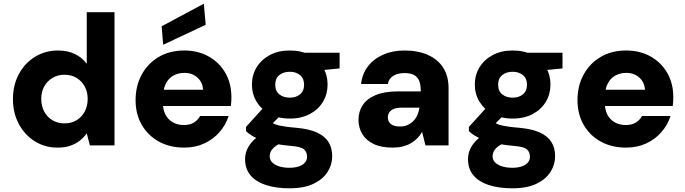

<svg xmlns="http://www.w3.org/2000/svg" viewBox="-20 -786 3704 1038"><path d="M290 12Q223 12 168.5 -22Q114 -56 82 -115.5Q50 -175 50 -250Q50 -326 82 -385.5Q114 -445 169.5 -479Q225 -513 293 -513Q346 -513 385 -494Q424 -475 449 -441V-720H599V0H466L449 -65Q434 -44 412.5 -26.5Q391 -9 361 1.5Q331 12 290 12ZM328 -119Q366 -119 394 -136Q422 -153 438 -183Q454 -213 454 -251Q454 -289 438 -318.5Q422 -348 393.5 -365Q365 -382 328 -382Q293 -382 264 -365Q235 -348 219 -318.5Q203 -289 203 -251Q203 -213 219 -183Q235 -153 263.5 -136Q292 -119 328 -119Z M976 12Q898 12 839 -20.5Q780 -53 746.5 -111Q713 -169 713 -244Q713 -322 746 -382.5Q779 -443 838 -478Q897 -513 976 -513Q1051 -513 1108.5 -480.5Q1166 -448 1198.5 -391.5Q1231 -335 1231 -261Q1231 -251 1230.5 -238.5Q1230 -226 1228 -213H819V-301H1078Q1075 -342 1047 -367Q1019 -392 977 -392Q944 -392 917.5 -377.5Q891 -363 876 -333Q861 -303 861 -257V-228Q861 -193 874.5 -166.5Q888 -140 914 -125Q940 -110 974 -110Q1007 -110 1028.5 -123.5Q1050 -137 1062 -159H1216Q1201 -111 1167 -72Q1133 -33 1084.5 -10.5Q1036 12 976 12ZM862 -544 854 -644 1082 -766 1092 -652Z M1545 232Q1472 232 1418 214.5Q1364 197 1334.5 162Q1305 127 1305 74Q1305 36 1325.5 3.5Q1346 -29 1384 -54.5Q1422 -80 1476 -98L1525 -21Q1481 -8 1459.5 12.5Q1438 33 1438 59Q1438 79 1452.5 93Q1467 107 1491 114Q1515 121 1545 121Q1573 121 1594.5 114Q1616 107 1628 93.5Q1640 80 1640 62Q1640 36 1623.5 21.5Q1607 7 1555 3Q1506 -1 1466.5 -9Q1427 -17 1396.5 -27.5Q1366 -38 1344.5 -51Q1323 -64 1310 -77V-100L1420 -221L1523 -189L1390 -54L1437 -130Q1447 -124 1457.5 -118.5Q1468 -113 1484 -109Q1500 -105 1524 -101.5Q1548 -98 1584 -95Q1650 -89 1692.5 -70Q1735 -51 1755.5 -19Q1776 13 1776 59Q1776 104 1751 143.5Q1726 183 1675 207.5Q1624 232 1545 232ZM1547 -145Q1483 -145 1437.5 -170Q1392 -195 1367 -236.5Q1342 -278 1342 -329Q1342 -380 1367 -421.5Q1392 -463 1438 -488Q1484 -513 1547 -513Q1610 -513 1656 -488Q1702 -463 1726.5 -421.5Q1751 -380 1751 -329Q1751 -278 1726.5 -236.5Q1702 -195 1656 -170Q1610 -145 1547 -145ZM1547 -258Q1580 -258 1602 -276Q1624 -294 1624 -328Q1624 -362 1602 -380Q1580 -398 1547 -398Q1512 -398 1490 -380Q1468 -362 1468 -328Q1468 -294 1490 -276Q1512 -258 1547 -258ZM1629 -398 1608 -501H1816V-416Z M2103 12Q2040 12 1999 -8Q1958 -28 1938 -62.5Q1918 -97 1918 -138Q1918 -182 1940.5 -217Q1963 -252 2011 -272Q2059 -292 2133 -292H2255Q2255 -326 2246.5 -348Q2238 -370 2218.5 -380.5Q2199 -391 2167 -391Q2132 -391 2107 -376.5Q2082 -362 2077 -332H1932Q1938 -386 1968.5 -426.5Q1999 -467 2050.5 -490Q2102 -513 2167 -513Q2239 -513 2292.5 -489.5Q2346 -466 2375.5 -421Q2405 -376 2405 -309V0H2280L2262 -73Q2251 -54 2236 -38.5Q2221 -23 2201 -11.5Q2181 0 2157 6Q2133 12 2103 12ZM2141 -102Q2165 -102 2183 -110Q2201 -118 2214.5 -131.5Q2228 -145 2236 -163.5Q2244 -182 2248 -204H2151Q2126 -204 2109.5 -197.5Q2093 -191 2085 -179Q2077 -167 2077 -152Q2077 -135 2085 -124Q2093 -113 2107.5 -107.5Q2122 -102 2141 -102Z M2750 232Q2677 232 2623 214.5Q2569 197 2539.5 162Q2510 127 2510 74Q2510 36 2530.5 3.5Q2551 -29 2589 -54.5Q2627 -80 2681 -98L2730 -21Q2686 -8 2664.5 12.5Q2643 33 2643 59Q2643 79 2657.5 93Q2672 107 2696 114Q2720 121 2750 121Q2778 121 2799.5 114Q2821 107 2833 93.5Q2845 80 2845 62Q2845 36 2828.5 21.5Q2812 7 2760 3Q2711 -1 2671.5 -9Q2632 -17 2601.5 -27.5Q2571 -38 2549.5 -51Q2528 -64 2515 -77V-100L2625 -221L2728 -189L2595 -54L2642 -130Q2652 -124 2662.5 -118.5Q2673 -113 2689 -109Q2705 -105 2729 -101.5Q2753 -98 2789 -95Q2855 -89 2897.5 -70Q2940 -51 2960.5 -19Q2981 13 2981 59Q2981 104 2956 143.5Q2931 183 2880 207.5Q2829 232 2750 232ZM2752 -145Q2688 -145 2642.5 -170Q2597 -195 2572 -236.5Q2547 -278 2547 -329Q2547 -380 2572 -421.5Q2597 -463 2643 -488Q2689 -513 2752 -513Q2815 -513 2861 -488Q2907 -463 2931.5 -421.5Q2956 -380 2956 -329Q2956 -278 2931.5 -236.5Q2907 -195 2861 -170Q2815 -145 2752 -145ZM2752 -258Q2785 -258 2807 -276Q2829 -294 2829 -328Q2829 -362 2807 -380Q2785 -398 2752 -398Q2717 -398 2695 -380Q2673 -362 2673 -328Q2673 -294 2695 -276Q2717 -258 2752 -258ZM2834 -398 2813 -501H3021V-416Z M3365 12Q3287 12 3228 -20.5Q3169 -53 3135.5 -111Q3102 -169 3102 -244Q3102 -322 3135 -382.5Q3168 -443 3227 -478Q3286 -513 3365 -513Q3440 -513 3497.5 -480.5Q3555 -448 3587.5 -391.5Q3620 -335 3620 -261Q3620 -251 3619.5 -238.5Q3619 -226 3617 -213H3208V-301H3467Q3464 -342 3436 -367Q3408 -392 3366 -392Q3333 -392 3306.5 -377.5Q3280 -363 3265 -333Q3250 -303 3250 -257V-228Q3250 -193 3263.5 -166.5Q3277 -140 3303 -125Q3329 -110 3363 -110Q3396 -110 3417.5 -123.5Q3439 -137 3451 -159H3605Q3590 -111 3556 -72Q3522 -33 3473.5 -10.5Q3425 12 3365 12Z"/></svg>

Font: DM Sans 18pt Black
Style: Regular
Weight: 900
Designer: Colophon Foundry, Jonny Pinhorn
Foundry: Colophon Foundry
Version: Version 4.004;gftools[0.9.30]